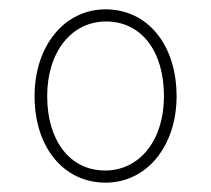

<svg xmlns="http://www.w3.org/2000/svg" viewBox="-20 -532 451 411"><path d="M206 -141C294 -141 358 -219 358 -326C358 -436 296 -512 206 -512C118 -512 54 -434 54 -326C54 -217 116 -141 206 -141ZM205 -167C129 -167 81 -232 81 -326C81 -421 133 -486 207 -486C283 -486 331 -422 331 -326C331 -232 279 -167 205 -167Z"/></svg>

Font: Noto Sans Devanagari ExtraCondensed Thin
Style: Regular
Weight: 100
Width: 2
Designer: Jelle Bosma - Monotype Design Team
Foundry: Monotype Imaging Inc.
Version: Version 2.004